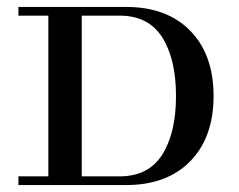

<svg xmlns="http://www.w3.org/2000/svg" viewBox="-20 -532 688 552"><path d="M33 0V-25H119V-487H33V-512H343Q460 -512 527 -443.5Q594 -375 594 -256Q594 -137 527 -68.5Q460 0 343 0ZM215 -25H324Q407 -25 446.5 -87.5Q486 -150 486 -256Q486 -362 446.5 -424.5Q407 -487 324 -487H215Z"/></svg>

Font: Justus
Style: Versalitas
Weight: 400
Version: Version 001.001